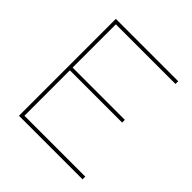

<svg xmlns="http://www.w3.org/2000/svg" viewBox="-189 -852 995 995"><g transform="rotate(45 308.5 -355.0)"><path d="M565 -20V0H99V-710H556V-690H119V-373H502V-353H119V-20Z"/></g></svg>

Font: Raleway-v4020 Thin
Style: Regular
Weight: 250
Designer: Matt McInerney, Pablo Impallari, Rodrigo Fuenzalida
Foundry: Matt McInerney, Pablo Impallari, Rodrigo Fuenzalida
Version: Version 4.020;PS 004.020;hotconv 1.0.88;makeotf.lib2.5.64775